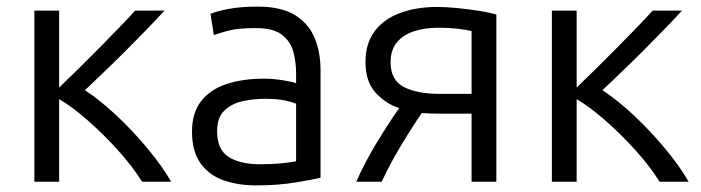

<svg xmlns="http://www.w3.org/2000/svg" viewBox="-20 -550 2121 581"><path d="M84 0V-518H159V-285Q186 -311 219 -343.5Q252 -376 284.5 -409Q317 -442 344.5 -470.5Q372 -499 389 -518H478Q455 -493 424 -461Q393 -429 359 -395Q325 -361 293 -330.5Q261 -300 237 -277Q283 -247 333 -200Q383 -153 427 -100Q471 -47 498 0H410Q380 -48 335.5 -97Q291 -146 244 -187Q197 -228 159 -250V0Z M755 11Q699 11 655 -5Q611 -21 586 -57Q561 -93 561 -152Q561 -209 589 -244.5Q617 -280 666.5 -296Q716 -312 778 -312Q806 -312 837 -307Q868 -302 876 -298V-328Q876 -362 867.5 -393.5Q859 -425 833 -445Q807 -465 754 -465Q699 -465 670 -457Q641 -449 627 -444L617 -508Q635 -516 672 -523Q709 -530 759 -530Q830 -530 871.5 -505Q913 -480 931.5 -436.5Q950 -393 950 -337V-12Q929 -7 875 2Q821 11 755 11ZM766 -53Q801 -53 829 -55.5Q857 -58 876 -62V-236Q866 -241 842 -246Q818 -251 780 -251Q748 -251 715 -244Q682 -237 659.5 -216Q637 -195 637 -153Q637 -97 672 -75Q707 -53 766 -53Z M1058 0Q1084 -59 1120.5 -119Q1157 -179 1188 -223Q1149 -235 1117.5 -268.5Q1086 -302 1086 -362Q1086 -419 1114 -456Q1142 -493 1191.5 -511Q1241 -529 1303 -529Q1330 -529 1364.5 -525.5Q1399 -522 1431 -517Q1463 -512 1482 -506V0H1407V-206H1319Q1299 -206 1282.5 -206.5Q1266 -207 1256 -208Q1236 -178 1213 -141.5Q1190 -105 1169.5 -68Q1149 -31 1135 0ZM1309 -266H1407V-456Q1396 -459 1369.5 -462.5Q1343 -466 1304 -466Q1267 -466 1234.5 -456Q1202 -446 1182 -423Q1162 -400 1162 -362Q1162 -307 1202.5 -286.5Q1243 -266 1309 -266Z M1650 0V-518H1725V-285Q1752 -311 1785 -343.5Q1818 -376 1850.5 -409Q1883 -442 1910.5 -470.5Q1938 -499 1955 -518H2044Q2021 -493 1990 -461Q1959 -429 1925 -395Q1891 -361 1859 -330.5Q1827 -300 1803 -277Q1849 -247 1899 -200Q1949 -153 1993 -100Q2037 -47 2064 0H1976Q1946 -48 1901.5 -97Q1857 -146 1810 -187Q1763 -228 1725 -250V0Z"/></svg>

Font: Ubuntu Sans
Style: Regular
Weight: 400
Designer: Dalton Maag Ltd
Foundry: Dalton Maag Ltd
Version: Version 1.006; ttfautohint (v1.8.4.7-5d5b)